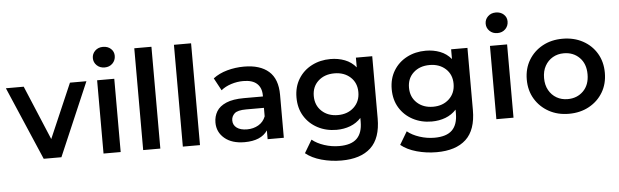

<svg xmlns="http://www.w3.org/2000/svg" viewBox="-61 -983 4491 1394"><g transform="rotate(-5 2185.0 -285.5)"><path d="M224 0 -5 -534H125L291 -138L462 -534H582L353 0Z M660 0V-534H785V0ZM723 -622Q688 -622 665.5 -644Q643 -666 643 -697Q643 -728 665.5 -750Q688 -772 723 -772Q758 -772 780.5 -751.5Q803 -731 803 -700Q803 -667 780.5 -644.5Q758 -622 723 -622Z M949 0V-742H1074V0Z M1238 0V-742H1363V0Z M1856 0V-64Q1808 7 1688 7Q1596 7 1542.5 -38Q1489 -83 1489 -153Q1489 -198 1510.5 -234Q1532 -270 1581 -291Q1630 -312 1711 -312H1849V-320Q1849 -375 1816 -405.5Q1783 -436 1716 -436Q1671 -436 1627.5 -422Q1584 -408 1554 -383L1505 -474Q1548 -507 1607.5 -523.5Q1667 -540 1731 -540Q1847 -540 1910.5 -484.5Q1974 -429 1974 -313V0ZM1849 -167V-229H1720Q1656 -229 1634 -208Q1612 -187 1612 -158Q1612 -124 1639 -104Q1666 -84 1714 -84Q1760 -84 1796.5 -105Q1833 -126 1849 -167Z M2377 201Q2302 201 2232 181.5Q2162 162 2117 125L2173 31Q2208 60 2261.5 77.5Q2315 95 2370 95Q2458 95 2499 54.5Q2540 14 2540 -67V-95Q2507 -59 2461 -41.5Q2415 -24 2361 -24Q2285 -24 2223.5 -56.5Q2162 -89 2126.5 -147Q2091 -205 2091 -283Q2091 -360 2126.5 -418Q2162 -476 2223.5 -508Q2285 -540 2361 -540Q2417 -540 2465 -521.5Q2513 -503 2546 -463V-534H2665V-81Q2665 64 2591 132.5Q2517 201 2377 201ZM2380 -130Q2451 -130 2496.5 -172.5Q2542 -215 2542 -283Q2542 -351 2496.5 -392.5Q2451 -434 2380 -434Q2308 -434 2262.5 -392.5Q2217 -351 2217 -283Q2217 -215 2262.5 -172.5Q2308 -130 2380 -130Z M3071 201Q2996 201 2926 181.5Q2856 162 2811 125L2867 31Q2902 60 2955.5 77.5Q3009 95 3064 95Q3152 95 3193 54.5Q3234 14 3234 -67V-95Q3201 -59 3155 -41.5Q3109 -24 3055 -24Q2979 -24 2917.5 -56.5Q2856 -89 2820.5 -147Q2785 -205 2785 -283Q2785 -360 2820.5 -418Q2856 -476 2917.5 -508Q2979 -540 3055 -540Q3111 -540 3159 -521.5Q3207 -503 3240 -463V-534H3359V-81Q3359 64 3285 132.5Q3211 201 3071 201ZM3074 -130Q3145 -130 3190.5 -172.5Q3236 -215 3236 -283Q3236 -351 3190.5 -392.5Q3145 -434 3074 -434Q3002 -434 2956.5 -392.5Q2911 -351 2911 -283Q2911 -215 2956.5 -172.5Q3002 -130 3074 -130Z M3523 0V-534H3648V0ZM3586 -622Q3551 -622 3528.5 -644Q3506 -666 3506 -697Q3506 -728 3528.5 -750Q3551 -772 3586 -772Q3621 -772 3643.5 -751.5Q3666 -731 3666 -700Q3666 -667 3643.5 -644.5Q3621 -622 3586 -622Z M4052 7Q3970 7 3906 -28.5Q3842 -64 3805 -125.5Q3768 -187 3768 -267Q3768 -347 3805 -408.5Q3842 -470 3906 -505Q3970 -540 4052 -540Q4135 -540 4199.5 -505Q4264 -470 4300.5 -408.5Q4337 -347 4337 -267Q4337 -187 4300.5 -125.5Q4264 -64 4199.5 -28.5Q4135 7 4052 7ZM4052 -100Q4121 -100 4166 -145Q4211 -190 4211 -267Q4211 -344 4166 -389Q4121 -434 4052 -434Q4007 -434 3971.5 -413.5Q3936 -393 3915 -355.5Q3894 -318 3894 -267Q3894 -216 3915 -178.5Q3936 -141 3971.5 -120.5Q4007 -100 4052 -100Z"/></g></svg>

Font: Montserrat SemiBold
Style: Regular
Weight: 600
Designer: Julieta Ulanovsky
Foundry: Julieta Ulanovsky
Version: Version 9.000; ttfautohint (v1.8.4.7-5d5b)